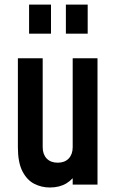

<svg xmlns="http://www.w3.org/2000/svg" viewBox="-20 -800 506 832"><path d="M196 12.5Q160 12.5 128.5 -3.5Q97 -19.5 77.2 -57.8Q57.5 -96 57.5 -162V-547.5H165V-162Q165 -131.5 182.2 -113.2Q199.5 -95 230 -95Q260.5 -95 277.8 -113.2Q295 -131.5 295 -162V-547.5H402.5V0H295V-80L314 -55.5Q297.5 -23.5 267.8 -5.5Q238 12.5 196 12.5ZM106 -654V-780H201V-654ZM265.5 -654V-780H360V-654Z"/></svg>

Font: Mohave SemiBold
Style: Regular
Weight: 600
Designer: Gumpita Rahayu
Foundry: Tokotype
Version: Version 2.003